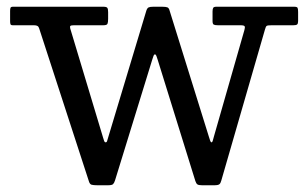

<svg xmlns="http://www.w3.org/2000/svg" viewBox="-20 -540 915 570"><path d="M301 -131.5Q299 -125.5 298 -121.5Q297 -117.5 293.5 -117.5Q290.5 -117.5 289.2 -121.5Q288 -125.5 286 -131.5L188.5 -455.5Q187 -461 189 -463Q191 -465 199 -465H286.5Q297 -465 299 -469.2Q301 -473.5 301 -484V-504Q301 -513.5 298.5 -516.8Q296 -520 287 -520H18.5Q12.5 -520 11.2 -516.8Q10 -513.5 10 -507.5V-477Q10 -471 11.2 -468Q12.5 -465 18 -465H81Q88 -465 91.5 -462.8Q95 -460.5 96.5 -455L244 -1.5Q246.5 7 252.2 8.5Q258 10 269 10H300.5Q312 10 315.5 6.8Q319 3.5 321.5 -4.5L432 -363Q434.5 -371 436 -374.8Q437.5 -378.5 440 -378.5Q442.5 -378.5 444.2 -374.2Q446 -370 448 -363L560 -2.5Q562.5 5 566.2 7.5Q570 10 580 10H616Q627.5 10 631.2 7Q635 4 637 -4L766.5 -452Q769 -461.5 771.8 -463.2Q774.5 -465 786.5 -465H851Q859.5 -465 862.2 -467.5Q865 -470 865 -477.5V-504.5Q865 -513 863.5 -516.5Q862 -520 853.5 -520H622Q615 -520 613 -516.8Q611 -513.5 611 -506V-477.5Q611 -469 614.5 -467Q618 -465 627 -465H694Q704.5 -465 706.2 -462Q708 -459 705.5 -450.5L615 -134.5Q613 -128 611.8 -122.8Q610.5 -117.5 608 -117.5Q605.5 -117.5 603.8 -122.8Q602 -128 600 -134.5L483.5 -508.5Q481.5 -516.5 476.8 -518.2Q472 -520 461.5 -520H435Q425.5 -520 421.2 -518Q417 -516 414.5 -508.5Z"/></svg>

Font: Besley
Style: Regular
Weight: 400
Designer: Owen Earl
Foundry: indestructible type*
Version: Version 4.000